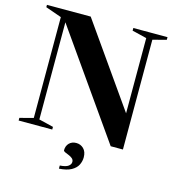

<svg xmlns="http://www.w3.org/2000/svg" viewBox="-132 -826 1051 1153"><g transform="rotate(15 394.0 -249.0)"><path d="M116 -38.5V-665.5L16.5 -700.5V-715H288.5L644 -209V-676.5L553.5 -698.5V-715H766V-698.5L682 -676.5V6H606L150.5 -642.5V-38.5L241 -16.5V0H32V-16.5ZM340.5 197Q378 194.5 393 183.2Q408 172 408 157Q408 143.5 398 135.2Q388 127 374.8 121.8Q361.5 116.5 351.5 112Q341.5 107.5 341.5 101.5Q341.5 74.5 358.2 57.5Q375 40.5 402 40.5Q429 40.5 448 59.2Q467 78 467 113Q467 137 455.8 159.8Q444.5 182.5 416.8 198Q389 213.5 340.5 216.5Z"/></g></svg>

Font: Newsreader Display SemiBold
Style: Regular
Weight: 600
Designer: Hugues Gentile
Foundry: Production Type
Version: Version 1.001